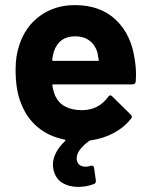

<svg xmlns="http://www.w3.org/2000/svg" viewBox="-20 -543 584 751"><path d="M507 -310Q512 -282 512 -248Q512 -237 511 -225Q510 -213 498 -213H189Q185 -213 185 -210Q185 -209 185 -208Q188 -188 196 -168Q222 -112 302 -112Q366 -113 403 -164Q407 -170 412 -170Q415 -170 419 -166L491 -95Q496 -90 496 -86Q496 -84 492 -78Q465 -44 424.5 -22.5Q384 -1 335 6Q333 6 329 8Q280 44 280 76Q280 92 289.5 100.5Q299 109 315 109Q324 109 333 106Q335 105 339 105Q347 105 348 114L355 163V166Q355 174 347 177Q318 188 285 188Q251 188 225 173Q199 158 190 124Q187 112 187 101Q187 55 234 9Q236 7 236 5Q236 3 233 3Q171 -9 127 -46Q83 -83 62 -140Q41 -190 41 -271Q41 -326 56 -368Q79 -439 136.5 -481Q194 -523 273 -523Q373 -523 433.5 -465Q494 -407 507 -310ZM274 -401Q211 -401 191 -342Q187 -329 184 -310Q184 -305 189 -305H362Q367 -305 367 -308Q367 -309 366 -310Q361 -338 361 -338Q361 -338 361 -338Q352 -368 329.5 -384.5Q307 -401 274 -401Z"/></svg>

Font: LinhAnh
Style: Bold
Weight: 700
Designer: Jeremy Tribby
Foundry: Tribby Type
Version: Version 1.408